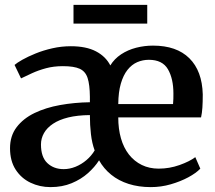

<svg xmlns="http://www.w3.org/2000/svg" viewBox="-20 -754 880 785"><path d="M186.5 11Q142.5 11 104.8 -7Q67 -25 44 -60.5Q21 -96 21 -148Q21 -198.5 48 -234Q75 -269.5 121 -291.8Q167 -314 225.5 -324.5Q284 -335 347.5 -336V-358.5Q347 -408 338.2 -435Q329.5 -462 306 -472.8Q282.5 -483.5 237 -483.5Q199.5 -483.5 168 -475Q136.5 -466.5 111.2 -454.8Q86 -443 66 -433.5L39.5 -488.5Q49 -497 71.5 -509.8Q94 -522.5 125.2 -535.2Q156.5 -548 193.8 -556.5Q231 -565 269.5 -565Q332.5 -565 372.5 -544Q412.5 -523 431 -486.5Q447.5 -513.5 475 -531.8Q502.5 -550 536.5 -558.8Q570.5 -567.5 605.5 -567.5Q702 -567.5 754.2 -515.8Q806.5 -464 809 -368Q809 -337 807.5 -314.2Q806 -291.5 802 -274H463.5Q463.5 -227 474.5 -188.5Q485.5 -150 507.2 -122.2Q529 -94.5 559.8 -79.5Q590.5 -64.5 629 -64.5Q672.5 -64.5 714 -79.2Q755.5 -94 778.5 -111.5L799 -64.5Q782 -46.5 750 -29.2Q718 -12 678.2 -0.5Q638.5 11 596.5 11Q547 11 506 -2Q465 -15 434.5 -39.8Q404 -64.5 385 -98.5Q367.5 -71 339.5 -46Q311.5 -21 273 -5Q234.5 11 186.5 11ZM463.5 -328.5H687.5Q688.5 -338 688.8 -350Q689 -362 689 -371.5Q689 -432.5 666.5 -471Q644 -509.5 588.5 -509.5Q563.5 -509.5 541 -499.8Q518.5 -490 501.2 -468.2Q484 -446.5 474 -412Q464 -377.5 463.5 -328.5ZM240.5 -62.5Q264.5 -62.5 288.8 -72.2Q313 -82 333.5 -99.5Q354 -117 367 -139Q356 -169 351.8 -205.5Q347.5 -242 347.5 -283.5Q296.5 -283 259 -273.8Q221.5 -264.5 196.8 -248Q172 -231.5 159.8 -209.8Q147.5 -188 147.5 -163.5Q147.5 -111.5 173.8 -87Q200 -62.5 240.5 -62.5ZM582 -734V-657.5H280.5V-734Z"/></svg>

Font: Merriweather 24pt SemiBold
Style: Regular
Weight: 600
Designer: Eben Sorkin
Foundry: Eben Sorkin
Version: Version 2.100